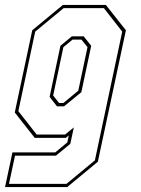

<svg xmlns="http://www.w3.org/2000/svg" viewBox="-48 -560 573 780"><path d="M-27.5 200 2.5 59H176.5L225.5 18.5L231.5 -10L219.5 0H93L12 -103L83 -437L207.5 -540H382L463.5 -437L349.5 97L225 200ZM-11.5 187H222L337.5 91.5L448.5 -431.5L374 -527H210.5L95 -431.5L26.5 -108.5L101 -13.5H216.5L252 -42.5L237.5 24.5L179 72.5H13ZM183.5 -128 153.5 -166.5 197.5 -374 244 -412.5H292L322.5 -374L282.5 -185.5L212 -128ZM192 -141.5H209.5L270 -191.5L307.5 -368.5L283 -399H246.5L209.5 -368.5L168 -172Z"/></svg>

Font: Tourney Condensed Thin
Style: Italic
Weight: 100
Width: 3
Italic angle: -12°
Designer: Tyler Finck
Foundry: Etcetera Type Co
Version: Version 1.010; ttfautohint (v1.8.3)